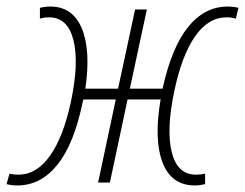

<svg xmlns="http://www.w3.org/2000/svg" viewBox="-38 -558 749 587"><path d="M15 9Q7 9 -1.5 8Q-10 7 -18 5L-9 -27Q3 -24 18 -24Q74 -24 115 -82Q156 -140 179 -248Q204 -366 186.5 -435.5Q169 -505 112 -505Q97 -505 84 -501V-534Q100 -538 116 -538Q184 -538 212 -471.5Q240 -405 223 -287H323L375 -529H411L359 -287H459Q487 -414 537.5 -476Q588 -538 658 -538Q666 -538 675 -537Q684 -536 691 -534L683 -501Q670 -505 655 -505Q599 -505 558.5 -447Q518 -389 495 -280Q470 -162 487 -93Q504 -24 561 -24Q576 -24 589 -27V5Q572 9 558 9Q486 9 459 -61Q432 -131 453 -254H352L298 0H262L316 -254H217L215 -247Q189 -119 138 -55Q87 9 15 9Z"/></svg>

Font: Noto Sans Condensed ExtraLight
Style: Italic
Weight: 200
Width: 3
Italic angle: -12°
Designer: Monotype Design Team
Foundry: Monotype Imaging Inc.
Version: Version 2.013; ttfautohint (v1.8.4.7-5d5b)